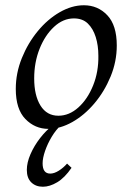

<svg xmlns="http://www.w3.org/2000/svg" viewBox="-20 -475 504 730"><path d="M164 15Q113 15 76.5 -22.5Q40 -60 40 -137Q40 -197 63 -254Q86 -311 123.5 -356.5Q161 -402 207 -428.5Q253 -455 299 -455Q352 -455 388 -417Q424 -379 424 -302Q424 -241 400.5 -184Q377 -127 339 -82Q301 -37 255 -11Q209 15 164 15ZM202 -35Q243 -35 278 -66.5Q313 -98 334 -150Q355 -202 354 -263Q354 -302 344 -334Q334 -366 314 -385.5Q294 -405 261 -405Q220 -405 185.5 -373Q151 -341 130.5 -289.5Q110 -238 110 -177Q110 -112 134 -73.5Q158 -35 202 -35ZM213 0Q193 18 177 44.5Q161 71 151.5 98.5Q142 126 142 146Q142 185 171 185Q186 185 203.5 174Q221 163 235 147L252 163Q226 201 197.5 218Q169 235 143 235Q116 235 99 218.5Q82 202 82 171Q82 143 96 111Q110 79 132.5 50Q155 21 180 2V0Z"/></svg>

Font: Bona Nova SC
Style: Italic
Weight: 400
Italic angle: -4°
Designer: Mateusz Machalski
Foundry: Capitalics
Version: Version 4.001; ttfautohint (v1.8.4.7-5d5b)